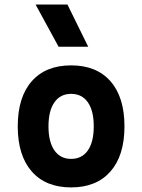

<svg xmlns="http://www.w3.org/2000/svg" viewBox="-20 -815 626 845"><path d="M293 9.8Q181.2 9.8 119.6 -60.5Q58.1 -130.9 58.1 -258.8Q58.1 -387.2 119.6 -457.3Q181.2 -527.3 293 -527.3Q404.8 -527.3 466.3 -457.3Q527.8 -387.2 527.8 -258.8Q527.8 -130.9 466.3 -60.5Q404.8 9.8 293 9.8ZM293 -115.7Q340.8 -115.7 366.7 -153.1Q392.6 -190.4 392.6 -258.8Q392.6 -327.6 366.7 -364.7Q340.8 -401.9 293 -401.9Q245.6 -401.9 219.5 -364.7Q193.4 -327.6 193.4 -258.8Q193.4 -190.4 219.5 -153.1Q245.6 -115.7 293 -115.7ZM237.8 -609.4 136.7 -794.9H276.9L368.2 -609.4Z"/></svg>

Font: CaskaydiaMono NF
Style: Bold
Weight: 700
Designer: Aaron Bell
Foundry: Saja Typeworks
Version: Version 2111.001; ttfautohint (v1.8.4);Nerd Fonts 3.1.1